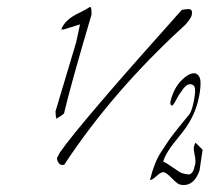

<svg xmlns="http://www.w3.org/2000/svg" viewBox="-20 -532 630 552"><path d="M210 -461.9 163.1 -447.3H156.2Q166 -475.6 208 -495.1Q228.5 -504.9 237.3 -511.7L238.3 -510.7Q238.3 -511.7 240.7 -511.2Q243.2 -510.7 243.2 -490.2Q183.6 -289.1 164.1 -206.1Q161.1 -202.1 152.8 -197.3Q144.5 -192.4 142.6 -190.4Q139.6 -197.3 139.6 -211.9L199.2 -411.1ZM521.5 -505.9Q535.2 -505.9 531.2 -489.3Q531.2 -484.4 522.5 -472.7Q513.7 -460.9 509.8 -458Q304.7 -270.5 166 -60.5Q166 -58.6 165 -58.6Q155.3 -55.7 149.9 -62Q144.5 -68.4 143.6 -77.1L152.3 -93.8Q210 -176.8 502 -502.9L504.9 -503.9L510.7 -504.9ZM562.5 -101.6 553.7 -42Q539.1 0 507.8 0Q503.9 0 497.1 -1.5Q490.2 -2.9 475.1 -18.6Q460 -34.2 452.1 -36.6Q444.3 -39.1 430.7 -26.4Q417 -13.7 411.1 -14.6Q423.8 -65.4 442.9 -94.7Q461.9 -124 467.8 -132.3Q473.6 -140.6 495.1 -167.5Q516.6 -194.3 523.4 -202.1Q530.3 -210 535.6 -233.9Q541 -257.8 541 -272.5Q541 -287.1 529.8 -289.6Q518.6 -292 506.8 -276.9Q495.1 -261.7 486.3 -244.6Q477.5 -227.5 473.6 -228.5Q467.8 -230.5 470.7 -243.2Q480.5 -279.3 501 -300.3Q521.5 -321.3 538.1 -321.3Q540 -321.3 541 -321.3Q556.6 -316.4 556.6 -293Q556.6 -269.5 548.8 -239.3Q536.1 -188.5 496.1 -141.1Q456.1 -93.8 449.2 -67.4Q459 -63.5 478 -49.8Q497.1 -36.1 503.4 -34.2Q509.8 -32.2 516.1 -31.2Q522.5 -30.3 525.4 -30.8Q528.3 -31.2 532.7 -36.6Q537.1 -42 539.1 -52.7Q542 -59.6 542 -67.9Q542 -76.2 539.1 -89.8Q536.1 -103.5 537.6 -109.9Q539.1 -116.2 540.5 -119.1Q542 -122.1 543.9 -120.1Z"/></svg>

Font: Dawning of a New Day
Style: Regular
Weight: 400
Designer: Kimberly Geswein
Foundry: Kimberly Geswein
Version: Version 1.002 2010